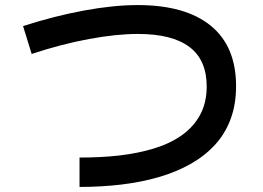

<svg xmlns="http://www.w3.org/2000/svg" viewBox="-20 -720 1040 758"><path d="M294 18V-98Q337 -98 375.5 -100Q414 -102 450 -106Q527 -115 590 -134.5Q653 -154 699 -187Q745 -220 770.5 -267.5Q796 -315 796 -379Q796 -483 728 -534.5Q660 -586 524 -586Q440 -586 331.5 -566Q223 -546 105 -507L71 -617Q195 -657 312 -678.5Q429 -700 523 -700Q712 -700 812 -618.5Q912 -537 912 -380Q912 -308 890.5 -250Q869 -192 828.5 -148Q788 -104 732 -72.5Q676 -41 607.5 -21Q539 -1 460 8.5Q381 18 294 18Z"/></svg>

Font: Murecho Thin Medium
Style: Regular
Weight: 500
Version: Version 1.010